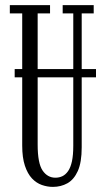

<svg xmlns="http://www.w3.org/2000/svg" viewBox="-20 -720 420 752"><path d="M37.5 -417V-449.5H356V-417ZM187 12Q165.5 12 144 4.5Q122.5 -3 105.2 -21.2Q88 -39.5 77.5 -71Q67 -102.5 67 -150V-667.5H18.5V-700H176V-667.5H127.5V-153.5Q127.5 -80.5 146.8 -52.2Q166 -24 197 -24Q212 -24 224.5 -30Q237 -36 246.8 -50Q256.5 -64 261.8 -88.2Q267 -112.5 267 -149V-667.5H225.5V-700H347V-667.5H300V-143Q300 -84 284.8 -50.2Q269.5 -16.5 244 -2.2Q218.5 12 187 12Z"/></svg>

Font: Imbue Thin 10pt Light
Style: Regular
Weight: 300
Version: Version 1.102